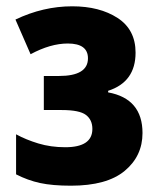

<svg xmlns="http://www.w3.org/2000/svg" viewBox="-20 -579 502 609"><path d="M209 -559Q117 -559 29 -517L77 -407Q140 -441 195 -441Q259 -441 259 -394Q259 -338 167 -338H119V-230H176Q232 -230 252.5 -214.5Q273 -199 273 -170Q273 -112 187 -112Q141 -112 101.5 -124Q62 -136 31 -153V-26Q68 -7 107 1.5Q146 10 205 10Q319 10 375.5 -37Q432 -84 432 -157Q432 -266 323 -286V-291Q410 -319 410 -412Q410 -485 353 -522Q296 -559 209 -559Z"/></svg>

Font: Noto Sans Display SemiCondensed Extra
Style: Regular
Weight: 800
Width: 4
Designer: Monotype Design Team
Foundry: Monotype Imaging Inc.
Version: Version 1.900